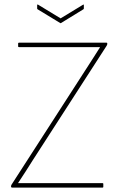

<svg xmlns="http://www.w3.org/2000/svg" viewBox="-20 -848 540 868"><path d="M35 0Q30 0 30 -4V-6Q30 -8 30.5 -9.5Q31 -11 32 -13L368 -534Q385 -560 400.5 -584.5Q416 -609 432 -634V-635Q407 -635 380 -635Q353 -635 326 -635H66Q62 -635 62 -638V-652Q62 -655 66 -655H462Q465 -655 465 -651V-649Q465 -646 462 -641L129 -125Q113 -99 96 -73Q79 -47 62 -21V-20Q87 -20 112 -20Q137 -20 162 -20H444Q447 -20 447 -17V-3Q447 0 444 0ZM252 -744 150 -806Q148 -807 148 -810V-825Q148 -829 152 -827L254 -765L356 -827Q359 -829 359 -825V-810Q359 -807 357 -806L256 -744Q254 -742 252 -744Z"/></svg>

Font: Sofia Sans Semi Condensed Thin
Style: Regular
Weight: 250
Version: Version 4.100